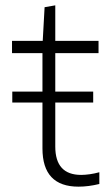

<svg xmlns="http://www.w3.org/2000/svg" viewBox="-20 -693 408 719"><path d="M26 -350H139V-494H25V-540H140L147 -666L187 -673V-540H349V-494H187V-350H329V-309H187V-144Q187 -38 284 -38Q298 -38 316 -40.5Q334 -43 352 -48V-4Q311 6 274 6Q139 6 139 -137V-309H26Z"/></svg>

Font: Encode Sans Narrow
Style: ExtraLight
Weight: 200
Designer: Pablo Impallari, Andres Torresi
Foundry: Pablo Impallari, Andres Torresi
Version: Version 1.000; ttfautohint (v1.00) -l 8 -r 50 -G 200 -x 14 -